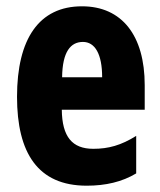

<svg xmlns="http://www.w3.org/2000/svg" viewBox="-20 -579 509 609"><path d="M240 -559C104 -559 34 -456 34 -272C34 -94 100 10 255 10C315 10 367 -2 412 -29V-148C364 -118 324 -107 276 -107C209 -107 177 -145 176 -231H439V-309C439 -466 367 -559 240 -559ZM243 -446C281 -446 304 -408 304 -334H177C178 -415 204 -446 243 -446Z"/></svg>

Font: Noto Sans Arabic UI XCn XBd
Style: Regular
Weight: 800
Width: 2
Designer: Monotype Design Team, Nadine Chahine and Nizar Qandah
Foundry: Monotype Imaging Inc.
Version: Version 2.010